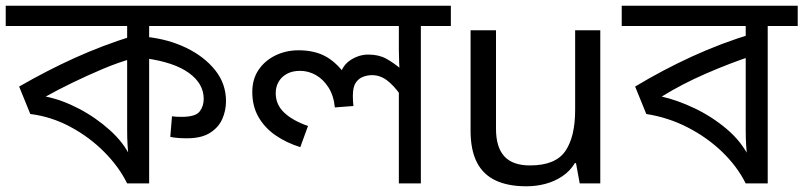

<svg xmlns="http://www.w3.org/2000/svg" viewBox="-30 -642 2812 672"><path d="M817 -622V-551H492V-489V-473V0H415Q386 -59 334 -111Q282 -163 215.5 -198.5Q149 -234 76 -243L37 -339Q134 -395 231 -439Q328 -483 437 -517L415 -475V-551H-10V-622ZM415 -467 436 -438Q385 -424 330.5 -401Q276 -378 224.5 -353Q173 -328 130 -304Q186 -293 245.5 -262Q305 -231 354.5 -186.5Q404 -142 428 -90L420 -88Q418 -111 416.5 -134Q415 -157 415 -189ZM761 -288Q761 -255 748 -225.5Q735 -196 705 -177Q675 -158 625 -158Q609 -158 594.5 -159Q580 -160 566 -163L572 -235Q578 -234 586.5 -233.5Q595 -233 606 -233Q654 -233 668.5 -251.5Q683 -270 683 -296Q683 -349 631.5 -386.5Q580 -424 479 -438L482 -513Q559 -505 622 -474.5Q685 -444 723 -396.5Q761 -349 761 -288Z M1548 -622V-551H1443V0H1366V-335L1372 -309Q1350 -341 1325.5 -360Q1301 -379 1272 -379Q1257 -379 1241.5 -373.5Q1226 -368 1215.5 -353Q1205 -338 1205 -307Q1205 -296 1205.5 -287.5Q1206 -279 1207 -271L1142 -266Q1138 -307 1120 -335.5Q1102 -364 1076 -379Q1050 -394 1020 -394Q993 -394 974 -383.5Q955 -373 945 -355.5Q935 -338 935 -316Q935 -276 964.5 -248Q994 -220 1048 -201L1021 -127Q973 -142 935 -168Q897 -194 875 -232Q853 -270 853 -320Q853 -365 875 -397.5Q897 -430 934 -448Q971 -466 1015 -466Q1068 -466 1106 -446.5Q1144 -427 1176 -384L1161 -383Q1171 -416 1199.5 -433.5Q1228 -451 1259 -451Q1295 -451 1321 -437Q1347 -423 1378 -397L1369 -382Q1368 -403 1367 -424Q1366 -445 1366 -467V-551H797V-622Z M2071 -536V0H1999L1986 -71H1982Q1965 -43 1938 -25Q1911 -7 1879 1.5Q1847 10 1812 10Q1748 10 1704.5 -10.5Q1661 -31 1639 -74Q1617 -117 1617 -185V-536H1706V-191Q1706 -127 1735 -95Q1764 -63 1825 -63Q1914 -63 1948.5 -113Q1983 -163 1983 -257V-536Z M2762 -622V-551H2657V0H2580Q2550 -60 2497.5 -110.5Q2445 -161 2377 -196Q2309 -231 2232 -243L2193 -339Q2289 -397 2391.5 -444Q2494 -491 2603 -524L2580 -482V-551H2146V-622ZM2580 -474 2601 -446Q2525 -421 2441 -384.5Q2357 -348 2286 -304Q2340 -292 2401 -263Q2462 -234 2514 -190Q2566 -146 2594 -88H2585Q2583 -111 2581.5 -134Q2580 -157 2580 -189Z"/></svg>

Font: lbangla05
Style: Book
Weight: 400
Designer: Jelle Bosma - Monotype Design Team
Foundry: Monotype Imaging Inc.
Version: Version 2.003